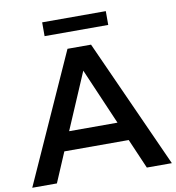

<svg xmlns="http://www.w3.org/2000/svg" viewBox="-97 -946 944 1028"><g transform="rotate(-10 374.5 -431.5)"><path d="M-5 0 310 -700H438L754 0H618L548 -162H198L129 0ZM505 -264 373 -570 242 -264ZM201 -788V-863H547V-788Z"/></g></svg>

Font: Montserrat Thin SemiBold
Style: Regular
Weight: 600
Version: Version 9.000